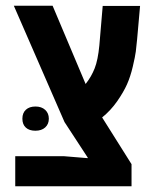

<svg xmlns="http://www.w3.org/2000/svg" viewBox="-20 -650 530 670"><path d="M439 0H33.2V-105H202.1L286.1 -98.1V-100.1L205.1 -224.1L28.3 -629.9H163.6L278.8 -356.9Q298.8 -382.3 310.3 -411.4Q321.8 -440.4 326.7 -491.7L338.4 -629.4H468.8L458.5 -513.2Q456.1 -487.3 453.9 -470.2Q451.7 -453.1 443.4 -417.7Q435.1 -382.3 423.1 -355.5Q411.1 -328.6 388.7 -296.4Q366.2 -264.2 336.4 -240.2L439 -77.1ZM58.1 -235.8Q58.1 -255.9 70.3 -267.1Q82.5 -278.3 103.8 -278.3Q125 -278.3 137.7 -266.6Q150.4 -254.9 150.4 -235.8Q150.4 -216.8 137.7 -205.3Q125 -193.8 103.5 -193.8Q82 -193.8 70.1 -204.8Q58.1 -215.8 58.1 -235.8Z"/></svg>

Font: Open Sans Hebrew Condensed
Style: Bold
Weight: 700
Width: 3
Foundry: Ascender Corporation, Yanek Iontef
Version: Version 2.001;PS 002.001;hotconv 1.0.70;makeotf.lib2.5.58329